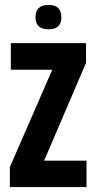

<svg xmlns="http://www.w3.org/2000/svg" viewBox="-20 -759 391 779"><path d="M24 -584H329V-504L159 -107H331V0H20V-81L192 -476H24ZM124 -689Q124 -739 177 -739Q229 -739 229 -689Q229 -640 177 -640Q124 -640 124 -689Z"/></svg>

Font: Khand ExtraBold
Style: Regular
Weight: 800
Designer: Sanchit Sawaria and Jyotish Sonowal (Devanagari), Satya Rajpurohit (Latin)
Foundry: Indian Type Foundry
Version: Version 2.000;PS 1.0;hotconv 1.0.79;makeotf.lib2.5.61930